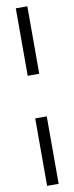

<svg xmlns="http://www.w3.org/2000/svg" viewBox="-109 -783 412 1065"><g transform="rotate(-10 97.5 -250.0)"><path d="M65 -130V250H130V-130ZM65 -370H130V-750H65Z"/></g></svg>

Font: Prida01
Style: Black
Weight: 900
Designer: gluk
Foundry: gluk
Version: Version 00.072